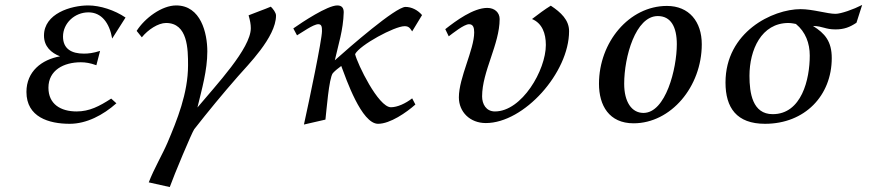

<svg xmlns="http://www.w3.org/2000/svg" viewBox="-20 -486 3530 777"><path d="M87 -114C87 -12 178 15 262 15C330 15 397 -20 451 -68L430 -87C382 -56 342 -35 290 -35C225 -35 176 -65 176 -131C176 -202 238 -234 307 -234C326 -234 345 -231 370 -222L385 -280C356 -271 338 -269 319 -269C270 -269 235 -288 235 -338C235 -392 282 -436 338 -436C391 -436 423 -393 434 -330L488 -415C444 -445 385 -464 337 -464C267 -464 158 -431 158 -342C158 -298 187 -272 223 -258C149 -245 87 -197 87 -114Z M533 -361 554 -335C579 -366 620 -393 652 -393C740 -393 741 -287 741 -222C741 -108 696 1 658 91C638 138 603 197 582 252L667 271C684 223 757 49 766 37C824 -37 880 -105 943 -177C980 -220 1097 -335 1097 -423C1097 -435 1085 -450 1076 -459C1048 -447 1015 -436 986 -424C992 -403 995 -388 995 -372C995 -290 854 -141 779 -51C797 -126 819 -201 819 -278C819 -352 793 -464 693 -464C635 -464 566 -413 533 -361Z M1167 -371 1182 -343C1201 -354 1248 -388 1268 -388C1282 -388 1283 -377 1283 -360C1283 -325 1232 -82 1210 18L1297 -2C1301 -34 1311 -170 1327 -190C1337 -201 1349 -210 1361 -219C1381 -166 1443 15 1510 15C1559 15 1625 -31 1661 -63L1648 -88C1621 -67 1588 -52 1562 -52C1511 -52 1426 -228 1417 -267C1436 -304 1577 -380 1617 -380C1632 -380 1638 -375 1648 -359L1688 -425C1670 -446 1645 -458 1621 -458C1581 -458 1393 -294 1335 -242C1349 -305 1369 -364 1371 -436C1371 -452 1365 -464 1345 -464C1305 -464 1204 -397 1167 -371Z M1782 -368 1796 -339C1812 -351 1858 -388 1878 -388C1895 -388 1899 -374 1899 -355C1899 -285 1837 -172 1837 -92C1837 -33 1882 12 1946 12C2101 12 2283 -192 2283 -360C2283 -405 2250 -436 2209 -463C2183 -447 2162 -431 2133 -409C2174 -392 2189 -351 2189 -304C2189 -202 2092 -35 1983 -35C1947 -35 1931 -65 1931 -96C1931 -197 2002 -307 2002 -409C2002 -435 1982 -454 1952 -454C1896 -454 1825 -402 1782 -368Z M2404 -147C2404 -59 2445 13 2544 13C2695 13 2820 -135 2820 -307C2820 -398 2769 -462 2679 -462C2526 -462 2404 -315 2404 -147ZM2506 -147C2506 -256 2552 -421 2642 -421C2695 -421 2719 -377 2719 -307C2719 -208 2674 -29 2584 -29C2536 -29 2506 -74 2506 -147Z M2916 -152C2916 -50 2961 15 3076 15C3237 15 3346 -99 3346 -251C3346 -319 3318 -351 3270 -381C3311 -380 3319 -367 3361 -367C3396 -367 3419 -376 3446 -394L3469 -466C3434 -448 3383 -430 3361 -430C3328 -430 3269 -449 3220 -449C3107 -449 2916 -357 2916 -152ZM3013 -179C3013 -284 3061 -393 3171 -393C3183 -393 3201 -389 3201 -389C3240 -357 3257 -311 3257 -261C3257 -165 3224 -24 3107 -24C3025 -24 3013 -110 3013 -179Z"/></svg>

Font: KpRoman
Style: SemiboldItalic
Weight: 600
Italic angle: -11°
Version: Version 0.66